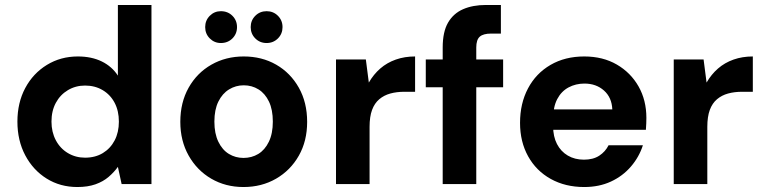

<svg xmlns="http://www.w3.org/2000/svg" viewBox="-20 -740 3070 772"><path d="M291 12Q222 12 167.5 -22Q113 -56 81.5 -115.5Q50 -175 50 -251Q50 -327 81.5 -386Q113 -445 168.5 -479Q224 -513 293 -513Q348 -513 389 -493Q430 -473 454 -436V-720H589V0H469L454 -69Q439 -48 417 -29Q395 -10 364 1Q333 12 291 12ZM322 -106Q363 -106 393.5 -124.5Q424 -143 441 -175.5Q458 -208 458 -251Q458 -294 441 -326.5Q424 -359 393 -377.5Q362 -396 322 -396Q284 -396 253 -377.5Q222 -359 204.5 -326.5Q187 -294 187 -251Q187 -209 204.5 -176Q222 -143 253 -124.5Q284 -106 322 -106Z M959 12Q887 12 829.5 -21.5Q772 -55 738.5 -114.5Q705 -174 705 -250Q705 -328 738.5 -387.5Q772 -447 830 -480Q888 -513 960 -513Q1033 -513 1090.5 -480Q1148 -447 1181.5 -387.5Q1215 -328 1215 -250Q1215 -173 1181.5 -114Q1148 -55 1090 -21.5Q1032 12 959 12ZM959 -105Q992 -105 1018.5 -121Q1045 -137 1061 -170Q1077 -203 1077 -251Q1077 -299 1061.5 -331.5Q1046 -364 1019.5 -380.5Q993 -397 960 -397Q928 -397 901 -380.5Q874 -364 858 -331.5Q842 -299 842 -251Q842 -203 858 -170Q874 -137 900.5 -121Q927 -105 959 -105ZM868 -567Q842 -567 823.5 -585.5Q805 -604 805 -631Q805 -658 823.5 -676.5Q842 -695 868 -695Q896 -695 914.5 -676.5Q933 -658 933 -631Q933 -604 914.5 -585.5Q896 -567 868 -567ZM1052 -567Q1025 -567 1006.5 -585.5Q988 -604 988 -631Q988 -658 1006.5 -676.5Q1025 -695 1052 -695Q1079 -695 1097.5 -676.5Q1116 -658 1116 -631Q1116 -604 1097.5 -585.5Q1079 -567 1052 -567Z M1331 0V-501H1451L1463 -408Q1482 -441 1509 -464.5Q1536 -488 1571.5 -500.5Q1607 -513 1649 -513V-371H1606Q1575 -371 1549.5 -364Q1524 -357 1505 -341Q1486 -325 1476 -298Q1466 -271 1466 -230V0Z M1760 0V-549Q1760 -612 1781.5 -649Q1803 -686 1842 -703Q1881 -720 1934 -720H1994V-605H1955Q1923 -605 1909 -592.5Q1895 -580 1895 -549V0ZM1692 -389V-501H2003V-389Z M2329 12Q2253 12 2194.5 -20.5Q2136 -53 2103.5 -111.5Q2071 -170 2071 -246Q2071 -324 2103 -384.5Q2135 -445 2193.5 -479Q2252 -513 2329 -513Q2404 -513 2460 -480.5Q2516 -448 2547.5 -392.5Q2579 -337 2579 -266Q2579 -256 2578.5 -243.5Q2578 -231 2577 -218H2167V-300H2442Q2440 -348 2408.5 -376Q2377 -404 2330 -404Q2295 -404 2266 -388.5Q2237 -373 2220.5 -341.5Q2204 -310 2204 -261V-232Q2204 -191 2219.5 -161Q2235 -131 2263 -114.5Q2291 -98 2328 -98Q2365 -98 2389.5 -114Q2414 -130 2427 -156H2565Q2550 -109 2517 -70.5Q2484 -32 2436.5 -10Q2389 12 2329 12Z M2689 0V-501H2809L2821 -408Q2840 -441 2867 -464.5Q2894 -488 2929.5 -500.5Q2965 -513 3007 -513V-371H2964Q2933 -371 2907.5 -364Q2882 -357 2863 -341Q2844 -325 2834 -298Q2824 -271 2824 -230V0Z"/></svg>

Font: DM Sans 17pt
Style: Bold
Weight: 700
Version: Version 4.004;gftools[0.9.30]